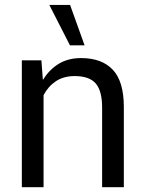

<svg xmlns="http://www.w3.org/2000/svg" viewBox="-20 -780 606 800"><path d="M496 0H405.5V-331.5Q405.5 -401 379 -432Q352.5 -463 291 -463Q245 -463 212.8 -441.5Q180.5 -420 161.5 -383.5V0H71V-528.5H152.5L158.5 -449L160 -448.5Q185 -489.5 224.2 -513.8Q263.5 -538 318 -538Q404.5 -538 450.2 -489.2Q496 -440.5 496 -333.5ZM332.5 -591H271.5L185.5 -759.5H272Z"/></svg>

Font: Roberto Sans
Style: Regular
Weight: 400
Designer: Google (font) & Cristiano Sobral (main changes)
Version: Version 1.500; ttfautohint (v1.8.4.7-5d5b-dirty)